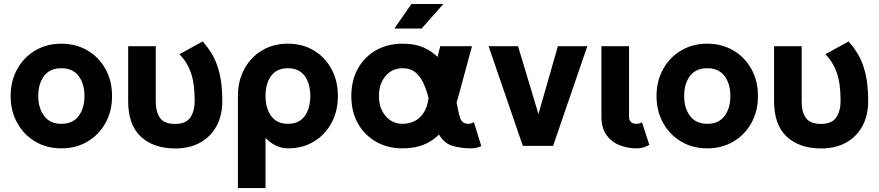

<svg xmlns="http://www.w3.org/2000/svg" viewBox="-20 -743 4477 978"><path d="M34.2 -253.9Q34.2 -331.1 67.9 -391.4Q101.6 -451.7 159.9 -486.1Q218.3 -520.5 292.5 -520.5Q366.7 -520.5 425.3 -486.1Q483.9 -451.7 517.3 -391.4Q550.8 -331.1 550.8 -253.9Q550.8 -176.8 517.3 -116.5Q483.9 -56.2 425.3 -21.7Q366.7 12.7 292.5 12.7Q218.3 12.7 159.9 -21.7Q101.6 -56.2 67.9 -116.5Q34.2 -176.8 34.2 -253.9ZM174.8 -253.9Q174.8 -193.4 204.6 -152.8Q234.4 -112.3 292.5 -112.3Q350.6 -112.3 380.4 -151.9Q410.2 -191.4 410.2 -253.9Q410.2 -316.4 380.4 -356Q350.6 -395.5 292.5 -395.5Q234.4 -395.5 204.6 -356Q174.8 -316.4 174.8 -253.9Z M773.4 -507.8V-228Q773.4 -171.9 795.4 -141.8Q817.4 -111.8 872.6 -111.8Q927.2 -111.8 949.5 -144.8Q971.7 -177.7 971.7 -228Q971.7 -318.4 952.1 -373.3Q932.6 -428.2 894 -466.8L1012.2 -531.7Q1037.6 -504.4 1060.5 -466.3Q1083.5 -428.2 1097.9 -370.8Q1112.3 -313.5 1112.3 -228Q1112.3 -154.8 1082.8 -100.6Q1053.2 -46.4 999.5 -16.6Q945.8 13.2 872.6 13.2Q762.7 13.2 697.8 -46.6Q632.8 -106.4 632.8 -228V-507.8Z M1191.9 -253.9Q1191.9 -331.1 1224.6 -391.4Q1257.3 -451.7 1314.7 -486.1Q1372.1 -520.5 1446.3 -520.5Q1521 -520.5 1578.4 -486.1Q1635.7 -451.7 1668.5 -391.4Q1701.2 -331.1 1701.2 -253.9Q1701.2 -176.8 1668.5 -116.5Q1635.7 -56.2 1578.4 -21.7Q1521 12.7 1446.3 12.7Q1413.1 12.7 1382.6 -2.9Q1352.1 -18.6 1332.5 -41V214.8H1191.9ZM1332.5 -253.9Q1332.5 -191.9 1361.3 -152.1Q1390.1 -112.3 1446.3 -112.3Q1502.9 -112.3 1531.7 -151.1Q1560.5 -189.9 1560.5 -253.9Q1560.5 -317.9 1531.7 -356.7Q1502.9 -395.5 1446.3 -395.5Q1390.1 -395.5 1361.3 -356.7Q1332.5 -317.9 1332.5 -253.9Z M2431.6 1Q2422.9 5.9 2408.2 9.3Q2393.6 12.7 2380.4 12.7Q2328.1 12.7 2285.4 0.2Q2242.7 -12.2 2216.3 -57.6Q2182.1 -23.4 2136.7 -5.4Q2091.3 12.7 2030.8 12.7Q1954.1 12.7 1895 -21.2Q1835.9 -55.2 1802.7 -115.2Q1769.5 -175.3 1769.5 -253.9Q1769.5 -332.5 1802.7 -392.8Q1835.9 -453.1 1895 -486.8Q1954.1 -520.5 2030.8 -520.5Q2092.3 -520.5 2135.5 -502Q2178.7 -483.4 2208.5 -453.1L2222.7 -507.8H2384.3L2315.4 -253.9Q2310.5 -236.3 2305.7 -220.2Q2310.1 -198.7 2314 -179.9Q2317.9 -161.1 2322.8 -145.5Q2332 -112.3 2365.7 -112.3Q2372.1 -112.3 2380.9 -115Q2389.6 -117.7 2394 -120.1ZM2030.8 -395.5Q1978 -395.5 1944.1 -356Q1910.2 -316.4 1910.2 -253.9Q1910.2 -191.9 1944.1 -152.1Q1978 -112.3 2030.8 -112.3Q2060.1 -112.3 2087.6 -124.3Q2115.2 -136.2 2135.7 -165Q2156.2 -193.8 2163.1 -243.7Q2152.8 -284.2 2137.2 -318.6Q2121.6 -353 2096.2 -374.3Q2070.8 -395.5 2030.8 -395.5ZM2127.9 -597.7H1988.8L2075.7 -722.7H2238.3Z M2722.7 -162.1 2821.8 -507.8H2971.7L2797.4 0H2643.1L2468.8 -507.8H2618.7Z M3250 -120.1 3287.6 -4.9Q3278.3 0 3262 6.3Q3245.6 12.7 3221.7 12.7Q3178.2 12.7 3137.2 -2.9Q3096.2 -18.6 3069.8 -54.4Q3043.5 -90.3 3043.5 -150.9V-507.8H3184.1V-150.9Q3184.1 -112.3 3221.7 -112.3Q3237.8 -112.3 3250 -120.1Z M3324.2 -253.9Q3324.2 -331.1 3357.9 -391.4Q3391.6 -451.7 3450 -486.1Q3508.3 -520.5 3582.5 -520.5Q3656.7 -520.5 3715.3 -486.1Q3773.9 -451.7 3807.4 -391.4Q3840.8 -331.1 3840.8 -253.9Q3840.8 -176.8 3807.4 -116.5Q3773.9 -56.2 3715.3 -21.7Q3656.7 12.7 3582.5 12.7Q3508.3 12.7 3450 -21.7Q3391.6 -56.2 3357.9 -116.5Q3324.2 -176.8 3324.2 -253.9ZM3464.8 -253.9Q3464.8 -193.4 3494.6 -152.8Q3524.4 -112.3 3582.5 -112.3Q3640.6 -112.3 3670.4 -151.9Q3700.2 -191.4 3700.2 -253.9Q3700.2 -316.4 3670.4 -356Q3640.6 -395.5 3582.5 -395.5Q3524.4 -395.5 3494.6 -356Q3464.8 -316.4 3464.8 -253.9Z M4063.5 -507.8V-228Q4063.5 -171.9 4085.4 -141.8Q4107.4 -111.8 4162.6 -111.8Q4217.3 -111.8 4239.5 -144.8Q4261.7 -177.7 4261.7 -228Q4261.7 -318.4 4242.2 -373.3Q4222.7 -428.2 4184.1 -466.8L4302.2 -531.7Q4327.6 -504.4 4350.6 -466.3Q4373.5 -428.2 4387.9 -370.8Q4402.3 -313.5 4402.3 -228Q4402.3 -154.8 4372.8 -100.6Q4343.3 -46.4 4289.6 -16.6Q4235.8 13.2 4162.6 13.2Q4052.7 13.2 3987.8 -46.6Q3922.9 -106.4 3922.9 -228V-507.8Z"/></svg>

Font: Giphurs
Style: Bold
Weight: 700
Version: Version 0.920; ttfautohint (v1.8.4.7-5d5b)